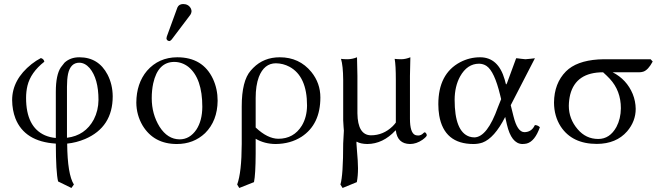

<svg xmlns="http://www.w3.org/2000/svg" viewBox="-20 -702 3290 949"><path d="M466.8 -208Q466.8 -313.5 422.9 -365.7Q399.9 -391.6 372.1 -392.1Q328.6 -392.1 316.4 -336.9Q311 -310.5 311 -272.9V-21Q401.4 -32.2 443.8 -111.8Q466.3 -155.8 466.8 -208ZM312 7.8Q313.5 160.2 345.2 210L333 227.1L267.1 194.8Q256.3 149.4 255.9 7.8Q101.6 -2 56.2 -116.7Q40.5 -157.7 40 -207Q40 -308.6 136.2 -385.3Q159.2 -403.3 182.1 -415Q196.8 -410.6 199.2 -397Q131.8 -344.2 115.7 -278.3Q108.9 -250 108.9 -217.8Q108.9 -74.7 202.1 -33.2Q227.1 -22.5 255.9 -20V-248Q255.9 -332 280.8 -369.1Q289.1 -380.9 298.8 -392.1Q327.6 -418.9 372.1 -418.9Q466.8 -418.9 511.7 -333Q536.6 -284.7 537.1 -226.1Q537.1 -73.7 400.9 -15.1Q356.9 3.4 312 7.8Z M884.8 -682.1Q911.6 -682.1 923.3 -660.2Q926.3 -653.3 926.8 -647Q926.3 -636.7 920.9 -628.9L828.6 -506.8Q822.3 -499.5 816.9 -499Q804.2 -500.5 802.7 -512.2Q803.2 -516.6 804.7 -522L856.9 -665Q864.3 -681.6 884.8 -682.1ZM653.8 -194.8Q654.3 -290 706.5 -352.1Q764.6 -418.5 856 -418.9Q982.4 -418.9 1032.7 -312Q1055.7 -262.2 1055.7 -204.1Q1054.7 -104.5 993.7 -43.9Q937 9.8 854 9.8Q740.7 9.8 685.1 -81.1Q654.3 -133.3 653.8 -194.8ZM841.8 -396Q760.7 -396 737.3 -290Q730 -255.9 730 -216.8Q730 -138.2 768.6 -75.7Q808.1 -13.7 867.7 -13.2Q918 -13.2 950.7 -61.5Q979.5 -105.5 980 -173.8Q980 -314.9 911.6 -371.1Q880.4 -395.5 841.8 -396Z M1235.4 198.2 1162.6 227.1 1152.3 210Q1174.3 149.9 1174.8 9.8V-175.8Q1174.8 -302.2 1219.2 -353Q1224.6 -358.9 1231.4 -366.2Q1283.7 -418.9 1362.8 -418.9Q1459.5 -418.9 1519 -346.2Q1563.5 -291 1563.5 -220.2Q1563.5 -86.9 1470.2 -25.9Q1415 9.3 1341.8 9.8Q1287.1 9.3 1243.7 -16.1V58.1Q1243.2 160.2 1235.4 198.2ZM1497.6 -180.2Q1497.6 -325.2 1410.6 -372.1Q1379.4 -388.7 1343.8 -389.2Q1285.6 -389.2 1259.3 -321.3Q1243.7 -279.3 1243.7 -217.8V-71.8Q1302.2 -16.6 1355.5 -16.1Q1432.1 -16.1 1472.2 -81.5Q1497.1 -123.5 1497.6 -180.2Z M1934.6 -57.1Q1873 9.3 1795.4 9.8Q1761.7 9.3 1742.7 -2Q1742.7 -2 1742.2 -0.5Q1741.7 3.4 1741.7 4.9Q1741.7 11.7 1744.1 38.6Q1749.5 98.1 1749.5 129.9Q1749.5 168 1743.7 198.2L1673.3 227.1L1662.6 210Q1676.3 164.6 1676.3 6.8Q1676.3 -6.8 1678.2 -28.8Q1679.7 -47.4 1679.7 -56.2Q1679.7 -60.5 1678.2 -74.7Q1676.3 -97.2 1676.3 -106.9V-307.1Q1675.8 -377 1665.5 -411.1Q1678.2 -409.2 1698.7 -409.2Q1722.2 -409.7 1744.6 -418.9Q1744.6 -418 1746.6 -327.1V-142.1Q1748 -34.2 1813.5 -33.2Q1874.5 -33.2 1920.9 -78.1Q1930.2 -87.4 1936.5 -96.2V-307.1Q1936.5 -380.4 1930.7 -411.1Q1942.9 -409.2 1964.4 -409.2Q1985.8 -409.7 2008.3 -418.9Q2008.3 -418 2006.3 -327.1V-115.2Q2006.3 -45.9 2032.2 -34.7Q2039.6 -32.2 2047.4 -32.2Q2062 -32.2 2074.2 -45.4Q2077.1 -47.9 2078.6 -47.9Q2085 -47.9 2088.9 -37.1Q2089.4 -34.7 2089.4 -33.2Q2089.4 -26.9 2068.4 -11.2Q2038.1 9.8 2006.3 9.8Q1944.3 8.8 1936.5 -57.1Z M2504.4 -182.1 2518.1 -127Q2537.1 -49.8 2571.3 -48.8Q2601.1 -48.8 2617.2 -72.3Q2621.1 -78.1 2624 -84Q2638.7 -83 2648.4 -73.2Q2624 -3.9 2584 7.3Q2573.2 9.8 2561 9.8Q2507.3 7.8 2485.4 -86.9L2477.1 -124Q2423.3 -18.6 2364.3 2.9Q2343.3 9.8 2320.3 9.8Q2175.3 9.8 2150.9 -131.3Q2146.5 -157.7 2146.5 -187Q2146.5 -337.4 2254.4 -394.5Q2300.8 -418.9 2353 -418.9Q2442.9 -418.9 2474.6 -308.6Q2477.1 -299.3 2479.5 -290Q2481.4 -280.3 2484.9 -289.1Q2485.8 -291 2486.3 -292L2531.2 -414.1Q2538.1 -414.1 2554.2 -411.6Q2570.3 -409.2 2577.1 -409.2Q2584.5 -409.2 2602.5 -411.6Q2618.7 -414.1 2624 -414.1ZM2457 -211.9 2452.1 -231.9Q2423.8 -349.6 2384.8 -376Q2368.7 -386.7 2348.1 -387.2Q2289.1 -387.2 2253.9 -323.7Q2227.5 -275.4 2227.1 -209Q2227.1 -51.8 2299.8 -26.9Q2312 -22.9 2325.2 -22.9Q2388.7 -24.9 2441.4 -172.9Z M3138.2 -344.7H3008.3Q3077.6 -309.1 3107.4 -237.3Q3121.6 -201.7 3122.1 -164.1Q3122.1 -102.5 3079.6 -52.7Q3025.9 8.8 2930.2 9.3Q2808.1 9.3 2751.5 -76.7Q2718.8 -127.4 2718.3 -194.8Q2719.2 -290.5 2777.3 -349.1Q2829.1 -400.9 2937 -408.2Q2951.2 -409.2 2965.3 -409.2H3195.8L3206.1 -397.9Q3183.6 -355.5 3159.2 -347.7Q3148.9 -344.7 3138.2 -344.7ZM2937 -15.1Q2994.1 -15.1 3026.9 -74.7Q3048.3 -115.2 3048.8 -167Q3048.8 -253.4 2994.1 -312.5Q2980 -327.6 2960.9 -344.7Q2826.7 -344.7 2798.3 -234.4Q2792 -208.5 2791.5 -179.2Q2791.5 -114.3 2835 -63.5Q2876 -15.1 2937 -15.1Z"/></svg>

Font: Linux Libertine Display O
Style: Regular
Weight: 400
Designer: Philipp H. Poll
Foundry: Philipp H. Poll
Version: Version 5.0.9